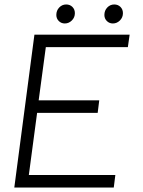

<svg xmlns="http://www.w3.org/2000/svg" viewBox="-20 -839 639 859"><path d="M134 -684H560L552 -628H185L153 -390H424L417 -334H146L109 -56H496L489 0H44ZM232 -772Q232 -792 245 -805.5Q258 -819 276 -819Q293 -819 304 -808Q315 -797 315 -780Q315 -761 301.5 -747.5Q288 -734 270 -734Q254 -734 243 -745Q232 -756 232 -772ZM447 -772Q447 -792 460 -805.5Q473 -819 491 -819Q508 -819 519 -808Q530 -797 530 -780Q530 -761 516.5 -747.5Q503 -734 485 -734Q469 -734 458 -745Q447 -756 447 -772Z"/></svg>

Font: Bellota Text
Style: Italic
Weight: 400
Italic angle: -7.5°
Designer: Kemie Guaida
Foundry: Kemie Guaida
Version: Version 4.001